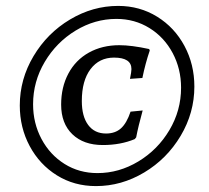

<svg xmlns="http://www.w3.org/2000/svg" viewBox="-20 -618 708 650"><path d="M380 -598Q453 -598 512 -561.5Q571 -525 604.5 -462.5Q638 -400 638 -325Q638 -236 591.5 -158Q545 -80 468 -34Q391 12 305 12Q231 12 172.5 -24.5Q114 -61 80.5 -123.5Q47 -186 47 -261Q47 -350 93.5 -428Q140 -506 217 -552Q294 -598 380 -598ZM310 -32Q383 -32 448.5 -71.5Q514 -111 553.5 -177.5Q593 -244 593 -321Q593 -385 564.5 -438.5Q536 -492 486 -523Q436 -554 374 -554Q301 -554 236 -514.5Q171 -475 131.5 -408.5Q92 -342 92 -265Q92 -201 120.5 -147.5Q149 -94 198.5 -63Q248 -32 310 -32ZM187 -264Q187 -323 211.5 -369Q236 -415 281 -440Q326 -465 384 -465Q425 -465 485 -452L487 -447Q472 -403 462 -354L420 -351Q425 -375 425 -384Q425 -423 366 -423Q316 -423 286.5 -384Q257 -345 257 -276Q257 -224 278.5 -195Q300 -166 339 -166Q370 -166 389.5 -183.5Q409 -201 422 -240L463 -244Q448 -190 441 -153L436 -147Q388 -127 328 -127Q263 -127 225 -163.5Q187 -200 187 -264Z"/></svg>

Font: Alegreya Medium
Style: Italic
Weight: 500
Italic angle: -7°
Designer: Juan Pablo del Peral
Foundry: Huerta Tipografica
Version: Version 2.008; ttfautohint (v1.8)